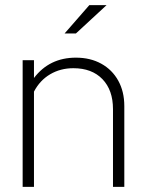

<svg xmlns="http://www.w3.org/2000/svg" viewBox="-20 -726 569 746"><path d="M68 0V-492H112V-423Q172 -502 275 -502Q331 -502 373.5 -478.5Q416 -455 439.5 -412.5Q463 -370 463 -314V0H419V-302Q419 -376 378 -418.5Q337 -461 265 -461Q215 -461 175 -437.5Q135 -414 112 -370V0ZM231 -596 327 -706H394L275 -596Z"/></svg>

Font: Red Hat Display VF
Style: Regular
Weight: 300
Designer: Pentagram, MCKL
Foundry: Pentagram, MCKL
Version: Version 1.023